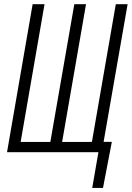

<svg xmlns="http://www.w3.org/2000/svg" viewBox="-20 -731 633 922"><path d="M193.8 -710.9 79.1 -49.3H221.7L336.9 -710.9H393.1L278.3 -49.3H408.2V-49.8H421.4L536.1 -710.9H592.8L477.5 -49.8H517.1L474.6 171.4H422.9L452.6 0H13.7L136.7 -710.9Z"/></svg>

Font: Roboto Mono Light
Style: Italic
Weight: 300
Designer: Google
Version: Version 2.000985; 2015; ttfautohint (v1.3)